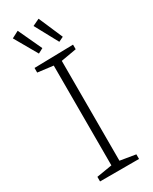

<svg xmlns="http://www.w3.org/2000/svg" viewBox="-230 -957 806 1011"><g transform="rotate(-30 173.0 -452.0)"><path d="M292 -667 189 -649 198 -660V-34L189 -45L292 -28V0H55V-28L158 -45L149 -34V-660L159 -649L55 -662V-690L292 -695ZM113 -744 143 -760 76 -904 34 -882ZM237 -744 266 -758 203 -904 161 -884Z"/></g></svg>

Font: Bitter Thin Light
Style: Regular
Weight: 300
Version: Version 2.002